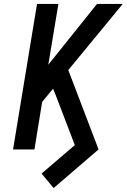

<svg xmlns="http://www.w3.org/2000/svg" viewBox="-20 -755 640 970"><path d="M251 195 190 122 358 -22 260 -278 248 -307 193 -240 154 0H46L167 -735H275L224 -428L470 -735H600L325 -401L478 0Z"/></svg>

Font: Iosevka SS04 Semibold Extended
Style: Italic
Weight: 600
Width: 7
Italic angle: -9°
Monospace: yes
Designer: Belleve Invis
Foundry: Belleve Invis
Version: Version 19.0.0; ttfautohint (v1.8.4)